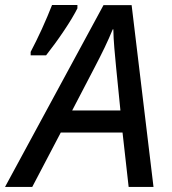

<svg xmlns="http://www.w3.org/2000/svg" viewBox="-74 -734 674 754"><path d="M-54.2 0 332.5 -713.9H442.9L528.8 0H431.2L407.2 -213.4H164.6L52.7 0ZM209.5 -300.3H398.9L381.8 -471.2Q378.4 -505.4 375 -545.4Q371.6 -585.4 371.1 -618.7H368.7Q354.5 -584 336.7 -546.9Q318.8 -509.8 298.3 -470.7ZM46.4 -516.6V-530.3Q56.2 -548.8 67.6 -572Q79.1 -595.2 90.6 -620.4Q102.1 -645.5 112.3 -669.9Q122.6 -694.3 130.4 -714.4H230V-701.2Q221.7 -684.6 208 -661.6Q194.3 -638.7 177.2 -613.3Q160.2 -587.9 141.8 -562.7Q123.5 -537.6 106.9 -516.6Z"/></svg>

Font: Open Sans Medium
Style: Italic
Weight: 500
Italic angle: -12°
Designer: Monotype Design Team
Foundry: Monotype Imaging Inc.
Version: Version 3.000